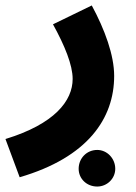

<svg xmlns="http://www.w3.org/2000/svg" viewBox="-56 -419 497 703"><path d="M16 230C266 157 362 14 362 -141C362 -217 328 -310 280 -399L138 -330C181 -252 210 -181 210 -130C210 -50 144 35 -36 90ZM300 264C336 264 366 235 366 199C366 161 336 130 300 130C261 130 232 161 232 199C232 235 261 264 300 264Z"/></svg>

Font: Noto Sans Arabic UI Extra
Style: Regular
Weight: 800
Designer: Nadine Chahine - Monotype Design Team
Foundry: Monotype Imaging Inc.
Version: Version 1.900